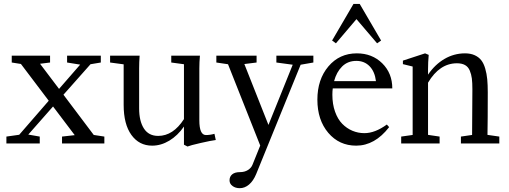

<svg xmlns="http://www.w3.org/2000/svg" viewBox="-20 -733 2600 981"><path d="M12.7 0V-35.2L78.1 -44.4L229 -218.3L86.9 -406.2L40 -413.6V-448.7H235.8V-413.6L184.6 -407.2L281.7 -278.8L389.6 -402.8L322.8 -413.6V-448.7H495.1V-413.6L442.4 -404.8L304.2 -249L459 -43.5L513.2 -35.2V0H296.9V-35.2L361.8 -42.5L251 -189L124.5 -45.4L183.1 -35.2V0Z M757.3 11.2Q690.9 11.2 651.4 -43.5Q611.8 -98.1 611.8 -197.3V-404.3L542.5 -413.6V-448.7H693.4Q690.9 -414.6 690.9 -383.8V-179.2Q690.9 -114.3 715.3 -76.4Q739.7 -38.6 788.1 -38.6Q864.7 -38.6 919.9 -124.5V-404.8L855 -413.6V-448.7H1001.5Q998.5 -416 998.5 -383.8V-118.2Q998.5 -43 1032.2 -43Q1053.7 -43 1075.7 -49.3L1082.5 -17.6Q1058.1 -14.6 1004.9 -2.4Q951.7 9.8 938 15.6L919.9 6.3V-86.4Q887.7 -40 845.2 -14.4Q802.7 11.2 757.3 11.2Z M1205.1 228.5Q1183.1 228.5 1168 217.3Q1152.8 206.1 1152.8 188.5Q1152.8 168.9 1166.5 157.7Q1180.2 146.5 1205.6 146.5Q1230 146.5 1246.8 135.7Q1263.7 125 1270 108.9L1309.6 10.7L1145 -404.8L1085.4 -413.6V-448.7H1291V-413.6L1228.5 -405.8L1351.6 -94.7L1475.6 -402.3L1392.1 -413.6V-448.7H1581.1V-413.6L1516.1 -402.3L1289.1 155.8Q1274.4 191.4 1252.4 210Q1230.5 228.5 1205.1 228.5Z M1696.3 -511.7 1676.8 -525.9 1786.1 -712.9H1817.9L1927.2 -525.9L1906.7 -511.7L1801.3 -635.3ZM1799.8 11.2Q1712.9 11.2 1657.2 -54.4Q1601.6 -120.1 1601.6 -223.6Q1601.6 -327.1 1658 -393.8Q1714.4 -460.4 1803.2 -460.4Q1881.3 -460.4 1932.9 -409.7Q1984.4 -358.9 1984.4 -281.2H1680.2Q1678.2 -267.1 1678.2 -249Q1678.2 -200.7 1691.9 -162.4Q1705.6 -124 1728.5 -100.6Q1751.5 -77.1 1780.5 -64.9Q1809.6 -52.7 1841.8 -52.7Q1896 -52.7 1956.5 -96.7L1968.3 -83.5Q1895 11.2 1799.8 11.2ZM1800.8 -421.9Q1756.8 -421.9 1728 -393.3Q1699.2 -364.7 1687 -318.4H1900.9Q1895 -367.2 1868.4 -394.5Q1841.8 -421.9 1800.8 -421.9Z M2029.8 0V-35.2L2088.4 -43.5V-393.1L2038.6 -405.3V-423.3L2151.9 -460.4L2170.4 -452.6Q2167 -414.1 2167 -379.9V-351.6Q2202.1 -403.3 2251 -431.9Q2299.8 -460.4 2356 -460.4Q2384.3 -460.4 2405.3 -450.9Q2426.3 -441.4 2439 -425Q2451.7 -408.7 2459.2 -382.6Q2466.8 -356.4 2469.5 -327.9Q2472.2 -299.3 2472.2 -261.2Q2472.2 -115.2 2470.7 -43.9L2531.2 -35.2V0H2335V-35.2L2392.1 -43.5Q2393.6 -158.2 2393.6 -276.9Q2393.6 -310.1 2390.9 -331.8Q2388.2 -353.5 2380.1 -372.6Q2372.1 -391.6 2356 -400.6Q2339.8 -409.7 2314.9 -409.7Q2225.6 -409.7 2167 -310.5V-43.9L2226.1 -35.2V0Z"/></svg>

Font: Elstob 8pt
Style: Regular
Weight: 400
Designer: Peter S. Baker
Version: Version 1.015